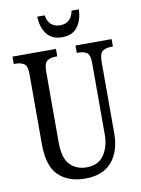

<svg xmlns="http://www.w3.org/2000/svg" viewBox="-98 -971 770 1047"><g transform="rotate(-10 286.5 -447.5)"><path d="M288 10Q196 10 141.5 -42Q87 -94 87 -216V-605Q87 -649 69 -661Q51 -673 23 -673H12V-714H253V-673H243Q215 -673 197 -660.5Q179 -648 179 -601V-210Q179 -122 214.5 -85.5Q250 -49 307 -49Q371 -49 402.5 -95Q434 -141 434 -208V-605Q434 -649 417 -661Q400 -673 371 -673H361V-714H561V-673H550Q522 -673 504 -660.5Q486 -648 486 -601V-206Q486 -106 436 -48Q386 10 288 10ZM298 -771Q240 -771 212 -810Q184 -849 183 -905H224Q230 -869 250 -853Q270 -837 298 -837Q327 -837 346.5 -853Q366 -869 373 -905H413Q412 -849 384.5 -810Q357 -771 298 -771Z"/></g></svg>

Font: Noto Serif Bengali ExtraCondensed
Style: Regular
Weight: 400
Width: 2
Designer: Juan Bruce, Universal Thirst, Indian Type Foundry and the Monotype Design Team.
Foundry: Monotype Imaging Inc.
Version: Version 2.003; ttfautohint (v1.8.4.7-5d5b)